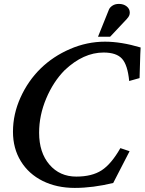

<svg xmlns="http://www.w3.org/2000/svg" viewBox="-20 -945 729 968"><path d="M502 -680.2Q400.4 -680.2 306.2 -591.3Q249 -533.7 213.1 -448.7Q177.2 -363.8 177.2 -275.9Q177.2 -175.8 229.2 -115.2Q281.2 -54.7 364.7 -54.7Q443.4 -54.7 492.2 -86.2Q541 -117.7 586.9 -198.2L633.3 -182.6Q569.3 -59.1 550.8 -22.5Q448.2 2.4 356.9 2.4Q266.1 2.4 195.3 -32.7Q124.5 -67.9 85 -132.3Q45.4 -196.8 45.4 -280.8Q45.4 -369.6 83.5 -453.6Q121.6 -537.6 184.3 -599.1Q247.1 -660.6 332.8 -697.8Q418.5 -734.9 509.3 -734.9Q590.8 -734.9 689 -705.6Q688 -692.9 687.3 -671.1Q686.5 -649.4 685.5 -613Q684.6 -576.7 683.6 -551.3L631.3 -536.6Q623.5 -617.7 595.2 -648.9Q566.9 -680.2 502 -680.2ZM535.2 -759.8H474.1L529.3 -897Q533.7 -907.7 546.9 -916.5Q560.1 -925.3 579.6 -925.3Q603 -925.3 618.7 -912.8Q634.3 -900.4 634.3 -881.3Q634.3 -864.7 620.6 -851.1H621.1Q580.1 -808.1 535.2 -759.8Z"/></svg>

Font: Flanker
Style: Bold Italic
Weight: 700
Italic angle: -12°
Designer: Flanker
Version: Version 2.000